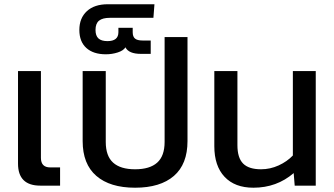

<svg xmlns="http://www.w3.org/2000/svg" viewBox="-20 -875 1572 905"><path d="M169.9 0Q64.9 0 64.9 -104V-540H172.9V-130.9Q172.9 -85.9 216.8 -85.9H263.2V0Z M616.7 9.8Q498.5 9.8 434.1 -45.9Q369.6 -101.6 369.6 -210V-540H478.5V-206.1Q478.5 -139.6 513.2 -108.4Q547.9 -77.1 616.7 -77.1Q686 -77.1 720.9 -108.4Q755.9 -139.6 755.9 -206.1V-700.2H863.8V-210Q863.8 -101.1 799.6 -45.7Q735.4 9.8 616.7 9.8Z M479 -619.1Q419.9 -619.1 387 -648.9Q354 -678.7 354 -733.9Q354 -789.6 389.4 -822.3Q424.8 -855 488.3 -855H708L703.1 -791H498Q463.4 -791 446.8 -777.6Q430.2 -764.2 430.2 -733.9Q430.2 -706.5 444.1 -693.8Q458 -681.2 486.3 -681.2Q538.1 -681.2 538.1 -723.1V-744.1H605.5V-723.1Q605.5 -702.1 616.5 -693.1Q627.4 -684.1 651.4 -684.1H690.4V-621.1H644Q586.9 -621.1 571.3 -651.9Q561.5 -636.2 534.7 -627.7Q507.8 -619.1 479 -619.1Z M1174.3 9.8Q1086.9 9.8 1038.6 -41.5Q990.2 -92.8 990.2 -186V-540H1099.1V-190.9Q1099.1 -130.9 1126 -104Q1152.8 -77.1 1210.4 -77.1Q1253.4 -77.1 1293.2 -95.2Q1333 -113.3 1360.4 -142.1V-540H1468.3V0H1369.1L1364.3 -59.1Q1284.2 9.8 1174.3 9.8Z"/></svg>

Font: Kanit
Style: Regular
Weight: 400
Designer: Katatrad Team
Foundry: CadsonDemak
Version: Version 1.000;PS 001.000;hotconv 1.0.88;makeotf.lib2.5.64775